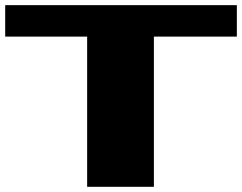

<svg xmlns="http://www.w3.org/2000/svg" viewBox="-20 -720 932 739"><path d="M315.4 -1V-579.1H0V-700.2H891.6V-579.1H572.3V-1Z"/></svg>

Font: Polsku
Style: Regular
Weight: 400
Designer: Sebastien Sanfilippo
Version: Version 1.1